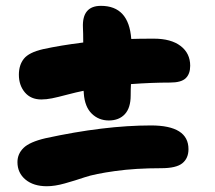

<svg xmlns="http://www.w3.org/2000/svg" viewBox="-20 -628 740 660"><path d="M122.1 -286.1Q85.9 -286.1 65.4 -310.5Q44.9 -335 44.9 -371.1Q44.9 -404.8 62.3 -426.3Q79.6 -447.8 127.9 -459Q188.5 -472.2 266.1 -481.9Q266.1 -515.1 265.1 -533.2Q261.7 -607.9 327.1 -607.9Q422.9 -607.9 431.2 -494.1Q458 -495.1 508.8 -495.1Q567.9 -495.1 600.8 -470Q633.8 -444.8 633.8 -401.9Q633.8 -374 618.4 -359.1Q603 -344.2 564.9 -344.2Q502 -344.2 430.2 -338.9Q429.2 -322.8 429.2 -299.8Q429.2 -257.3 409.2 -235.6Q389.2 -213.9 354 -213.9Q319.3 -213.9 295.4 -237.3Q271.5 -260.7 268.1 -306.2Q268.1 -313 267.1 -315.9Q242.7 -311 210.4 -302.5Q178.2 -293.9 158.7 -290Q139.2 -286.1 122.1 -286.1ZM141.1 12.2Q95.2 12.2 67.6 -10.7Q40 -33.7 40 -70.8Q40 -99.1 61 -119.6Q82 -140.1 136.2 -152.8Q338.4 -196.8 499 -196.8Q627.9 -196.8 627.9 -115.2Q627.9 -84 606.9 -66.9Q585.9 -49.8 534.2 -49.8Q445.3 -49.8 375.5 -40Q305.7 -30.3 271.7 -18.8Q237.8 -7.3 203.1 2.4Q168.5 12.2 141.1 12.2Z"/></svg>

Font: Shantell Sans Normal
Style: Regular
Weight: 800
Designer: Stephen Nixon, Anya Danilova, Shantell Martin
Foundry: Arrow Type
Version: Version 1.006;[559af2be0]